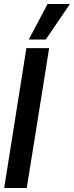

<svg xmlns="http://www.w3.org/2000/svg" viewBox="-20 -941 370 961"><path d="M1 0 112 -700H226L114 0ZM124 -743 218 -921H330L209 -743Z"/></svg>

Font: Georama SemiCondensed SemiBold
Style: Italic
Weight: 600
Width: 4
Italic angle: -9°
Designer: Jean-Baptiste Levee
Foundry: Production Type
Version: Version 1.000